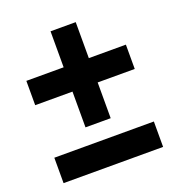

<svg xmlns="http://www.w3.org/2000/svg" viewBox="-116 -712 743 808"><g transform="rotate(-20 255.5 -308.5)"><path d="M312 -457H478V-348.1H312V-188H199.2V-348.1H32.2V-457H199.2V-618.2H312ZM32.2 1V-112.8H478V1Z"/></g></svg>

Font: Montserrat-Arabic
Style: Bold
Weight: 700
Designer: Mohamed Gaber
Foundry: Kief Type Foundry
Version: Version 5.008;PS 005.008;hotconv 1.0.88;makeotf.lib2.5.64775